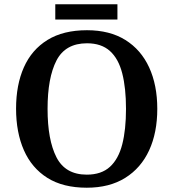

<svg xmlns="http://www.w3.org/2000/svg" viewBox="-20 -866 810 896"><path d="M385 10Q274 10 201 -36Q128 -82 91.5 -165Q55 -248 55 -359Q55 -470 91.5 -552Q128 -634 201.5 -679.5Q275 -725 386 -725Q492 -725 565 -679.5Q638 -634 676 -551.5Q714 -469 714 -358Q714 -247 676 -164.5Q638 -82 564.5 -36Q491 10 385 10ZM385 -51Q453 -51 493 -87.5Q533 -124 550.5 -192.5Q568 -261 568 -358Q568 -455 550.5 -523.5Q533 -592 493 -628Q453 -664 386 -664Q285 -664 243.5 -583.5Q202 -503 202 -358Q202 -213 243.5 -132Q285 -51 385 -51ZM238 -775V-846H528V-775Z"/></svg>

Font: Noto Serif Gujarati SemiBold
Style: Regular
Weight: 600
Version: Version 2.102